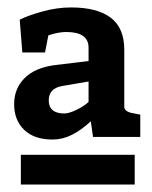

<svg xmlns="http://www.w3.org/2000/svg" viewBox="-20 -747 408 516"><path d="M357 -439V-379H230L224 -421Q198 -397 173 -384.5Q148 -372 121 -372Q72 -372 45 -398Q18 -424 18 -467Q18 -509 46 -537Q74 -565 127 -572L218 -583V-619Q218 -661 158 -661Q137 -661 110 -652L101 -606H40L33 -694Q54 -705 93.5 -716Q133 -727 171 -727Q241 -727 277.5 -699.5Q314 -672 314 -613V-460Q314 -449 331 -444ZM153 -442Q165 -442 185 -451.5Q205 -461 218 -473V-528L148 -516Q111 -510 111 -477Q111 -460 121.5 -451Q132 -442 153 -442ZM36 -331H342V-251H36Z"/></svg>

Font: Enriqueta
Style: Bold
Weight: 700
Designer: Viviana Monsalve, Gustavo Ibarra
Foundry: 72Puntos
Version: Version 2.000